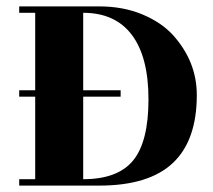

<svg xmlns="http://www.w3.org/2000/svg" viewBox="-20 -580 665 600"><path d="M40 -560H290Q364 -560 423.5 -535.5Q483 -511 520 -471Q595 -388 595 -283Q595 -141 520 -70.5Q445 0 290 0H40V-20H90V-278H40V-298H90V-540H40ZM240 -278V-20Q348 -20 396 -78.5Q444 -137 444 -269.5Q444 -402 392 -471Q340 -540 240 -540V-298H357V-278Z"/></svg>

Font: Rozha One
Style: Regular
Weight: 400
Designer: Tim Donaldson, Indian Type Foundry
Foundry: Indian Type Foundry
Version: Version 1.300;PS 1.0;hotconv 1.0.78;makeotf.lib2.5.61930; tt